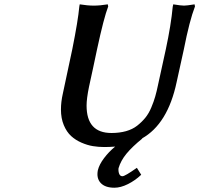

<svg xmlns="http://www.w3.org/2000/svg" viewBox="-20 -671 923 889"><path d="M496.1 -55.2Q533.2 -55.2 563.5 -63.7Q593.8 -72.3 615.2 -89.1Q636.7 -106 652.8 -125.7Q668.9 -145.5 680.4 -172.9Q691.9 -200.2 698.7 -224.1Q705.6 -248 711.9 -278.8L748 -443.8Q772 -556.2 779.8 -640.1Q779.8 -640.6 781 -645.5Q782.2 -650.4 782.2 -650.9Q818.4 -645 832 -645Q844.7 -645 880.9 -650.9L882.8 -641.1Q857.4 -575.7 831.1 -441.9L797.9 -291Q756.8 -96.7 637.2 -29.8H639.2Q592.3 8.3 565.7 40.5Q539.1 72.8 528.8 107.9Q527.3 122.1 531.7 133.5Q536.1 145 546.9 145Q558.6 145 613.8 106L633.8 138.2Q605.5 165 572 181.6Q538.6 198.2 509.8 198.2Q466.8 198.2 446.3 176.3Q425.8 154.3 433.1 117.2Q439.5 90.8 461.7 61.3Q483.9 31.7 513.2 7.8Q484.9 9.8 462.9 9.8Q436 9.8 410.4 5.6Q384.8 1.5 357.2 -10.5Q329.6 -22.5 309.1 -41.3Q288.6 -60.1 275.4 -91.6Q262.2 -123 262.2 -164.1Q262.2 -199.2 271 -237.8Q309.6 -417 314.9 -443.8Q341.3 -575.7 347.2 -640.1Q347.2 -640.6 348.1 -645.5Q349.1 -650.4 349.1 -650.9Q385.3 -645 414.1 -645Q443.4 -645 479 -650.9L481 -641.1Q460.9 -589.4 429.2 -441.9Q423.8 -415 410.9 -355.5Q397.9 -295.9 392.1 -269Q380.9 -214.4 380.9 -182.1Q380.9 -55.2 496.1 -55.2Z"/></svg>

Font: Linear Smooth
Style: Bold Italic
Weight: 700
Designer: Philipp H. Poll, Flanker
Foundry: Philipp H. Poll, reworked by Flanker
Version: Version 1.061 | FøM Fix